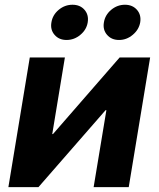

<svg xmlns="http://www.w3.org/2000/svg" viewBox="-20 -773 655 793"><path d="M511.7 0H366.7L419.4 -317.9H416L138.7 0H14.6L103 -535.6H248L195.8 -219.2H198.7L474.1 -535.6H600.1ZM471.7 -607.9Q440.4 -607.9 422.1 -629.2Q403.8 -650.4 409.2 -680.7Q414.1 -711.4 439.2 -732.4Q464.4 -753.4 496.1 -753.4Q527.3 -753.4 545.7 -732.4Q564 -711.4 559.1 -680.7Q553.7 -650.4 528.3 -629.2Q502.9 -607.9 471.7 -607.9ZM254.9 -607.9Q223.6 -607.9 205.3 -629.2Q187 -650.4 192.4 -680.7Q197.3 -711.4 222.4 -732.4Q247.6 -753.4 279.3 -753.4Q311 -753.4 329.1 -732.4Q347.2 -711.4 342.3 -680.7Q337.4 -650.4 312 -629.2Q286.6 -607.9 254.9 -607.9Z"/></svg>

Font: Inter 20pt
Style: Bold Italic
Weight: 700
Italic angle: -9.3988°
Version: Version 4.001;git-66647c0bb